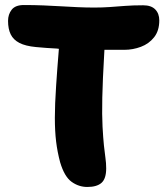

<svg xmlns="http://www.w3.org/2000/svg" viewBox="-20 -730 665 763"><path d="M327 13Q293 13 264.5 -7.5Q236 -28 219 -85Q208 -126 203 -167.5Q198 -209 198 -262Q198 -315 203 -389Q207 -451 214 -536Q210 -536 206 -537Q165 -539 123 -543Q81 -547 57 -559.5Q33 -572 22.5 -593.5Q12 -615 12 -647Q12 -673 26.5 -691.5Q41 -710 75 -710Q116 -710 152.5 -708.5Q189 -707 222.5 -705Q256 -703 289 -701.5Q322 -700 355 -700Q387 -700 415.5 -702Q444 -704 476 -706.5Q508 -709 549 -709Q581 -709 597 -692.5Q613 -676 613 -649Q613 -608 592.5 -582Q572 -556 540 -544Q508 -532 474 -532H395Q395 -523 394 -514Q388 -412 386.5 -342Q385 -272 387.5 -226.5Q390 -181 393 -152Q396 -123 399 -102.5Q402 -82 402 -61Q402 -20 383.5 -3.5Q365 13 327 13Z"/></svg>

Font: Shantell Sans Light ExtraBold
Style: Regular
Weight: 800
Version: Version 1.011;[c5ecc13dd]